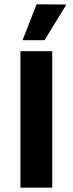

<svg xmlns="http://www.w3.org/2000/svg" viewBox="-20 -873 338 893"><path d="M223 0H75V-635H223ZM85 -686H187L289 -852L150 -853Z"/></svg>

Font: Gemunu Libre ExtraLight ExtraBold
Style: Regular
Weight: 800
Version: Version 1.100